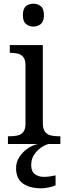

<svg xmlns="http://www.w3.org/2000/svg" viewBox="-20 -780 360 1040"><path d="M23 0V-42H36Q58 -42 76.5 -46.5Q95 -51 106.5 -65.5Q118 -80 118 -109V-426Q118 -456 106.5 -470.5Q95 -485 76.5 -489.5Q58 -494 36 -494H33V-536H212V-114Q212 -83 223 -67.5Q234 -52 253 -47Q272 -42 294 -42H307V0ZM161 -636Q137 -636 120.5 -650Q104 -664 104 -698Q104 -733 120.5 -746.5Q137 -760 161 -760Q184 -760 201 -746.5Q218 -733 218 -698Q218 -664 201 -650Q184 -636 161 -636ZM204 240Q140 240 103.5 213.5Q67 187 67 130Q67 99 84 72Q101 45 127.5 26Q154 7 185 0H242Q221 6 199.5 21.5Q178 37 163.5 60Q149 83 149 115Q149 148 168.5 163Q188 178 218 178Q232 178 247.5 176Q263 174 281 170V224Q265 231 242.5 235.5Q220 240 204 240Z"/></svg>

Font: Noto Serif Khojki
Style: Regular
Weight: 400
Designer: Juan Bruce
Version: Version 2.002